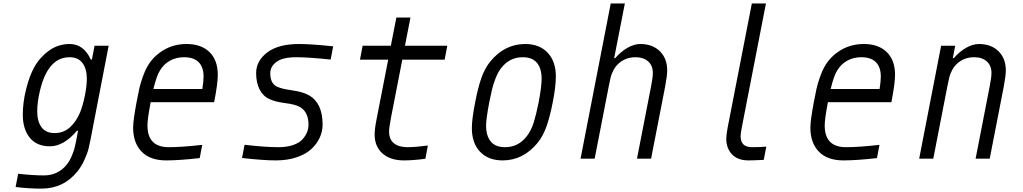

<svg xmlns="http://www.w3.org/2000/svg" viewBox="-20 -937 6040 1134"><path d="M492.8 -472Q492.8 -529.9 467.4 -564.5Q442.1 -599 390 -599Q300.8 -599 250.7 -501.3Q229.8 -460.3 214.8 -396.8Q199.9 -333.3 199.9 -278Q199.9 -220.1 225.3 -185.5Q250.7 -151 302.7 -151Q356.1 -151 393.9 -185.9Q431.6 -220.7 453.1 -273.4Q468.8 -311.8 480.8 -370.1Q492.8 -428.4 492.8 -472ZM274.7 -72.9Q196.6 -72.9 155.6 -124Q114.6 -175.1 114.6 -259.1Q114.6 -332 134.4 -411.1Q154.3 -490.2 182.9 -541Q215.5 -599 269.5 -638Q323.6 -677.1 391.9 -677.1Q474 -677.1 516.3 -585.3H522.8L538.4 -666.7H621.7L513 -104.2Q506.5 -72.9 501.6 -53.4Q496.7 -33.9 479.8 4.6Q462.9 43 438.8 73.6Q356.8 177.1 224 177.1Q147.8 177.1 72.3 167.3L87.2 89.2Q173.8 99 239.6 99Q322.3 99 374.3 35.2Q391.3 14.3 404.3 -17.3Q417.3 -48.8 420.2 -61.8Q423.2 -74.9 429.7 -104.2L440.8 -164.7H434.2Q356.8 -72.9 274.7 -72.9Z M1182.3 -485Q1182.3 -540.4 1153.3 -569.7Q1124.3 -599 1067.1 -599Q1020.2 -599 983.1 -578.1Q946 -557.3 924.5 -520.2Q904.9 -489.6 886.1 -411.5H1175.1Q1182.3 -459 1182.3 -485ZM850.9 -196Q850.9 -67.7 976.6 -67.7Q1052.7 -67.7 1174.5 -81.4L1159.5 -3.3Q1039.1 10.4 961.6 10.4Q866.5 10.4 816.4 -41.3Q766.3 -93.1 766.3 -182.3Q766.3 -225.9 786.5 -333.3Q796.2 -384.8 802.7 -413.7Q809.2 -442.7 822.3 -480.5Q835.3 -518.2 851.6 -546.2Q884.8 -604.2 945.3 -640.6Q1005.9 -677.1 1082 -677.1Q1168 -677.1 1217.1 -629.6Q1266.3 -582 1266.3 -495.4Q1266.3 -443.4 1244.8 -333.3H869.8Q850.9 -233.7 850.9 -196Z M1609.4 10.4Q1535.8 10.4 1409.5 -3.9L1424.5 -82Q1544.9 -67.7 1624.3 -67.7Q1675.1 -67.7 1711.9 -80.7Q1748.7 -93.8 1767.3 -114.9Q1785.8 -136.1 1793.9 -157.2Q1802.1 -178.4 1802.1 -200.5Q1802.1 -275.4 1752 -304.7Q1725.3 -320.3 1664.4 -328.1Q1603.5 -335.9 1572.3 -351.6Q1535.2 -367.2 1514 -407.2Q1492.8 -447.3 1492.8 -505.2Q1492.8 -577.5 1558.3 -627.3Q1623.7 -677.1 1746.1 -677.1Q1817.1 -677.1 1947.9 -663.4L1932.9 -585.3Q1800.8 -599 1731.1 -599Q1649.1 -599 1612.6 -571.3Q1576.2 -543.6 1576.2 -505.2Q1576.2 -442.1 1617.8 -424.5Q1642.6 -412.1 1706.1 -403.3Q1769.5 -394.5 1806 -373.7Q1885.4 -327.5 1885.4 -200.5Q1885.4 -160.2 1867.8 -122.7Q1850.3 -85.3 1817.4 -55.3Q1784.5 -25.4 1730.5 -7.5Q1676.4 10.4 1609.4 10.4Z M2278 -160.2Q2278 -113.9 2306.6 -90.8Q2335.3 -67.7 2386.7 -67.7Q2432.9 -67.7 2507.2 -77.5L2492.2 0.7Q2419.9 10.4 2365.2 10.4Q2286.5 10.4 2239.6 -30.3Q2192.7 -71 2192.7 -143.2Q2192.7 -175.8 2204.4 -234.4L2272.8 -584.6H2106.1L2121.7 -666.7H2288.4L2321 -833.3H2404.3L2371.7 -666.7H2621.7L2606.1 -584.6H2356.1L2289.1 -240.9Q2278 -182.9 2278 -160.2Z M2948.6 10.4Q2863.9 10.4 2815.4 -40.7Q2766.9 -91.8 2766.9 -181Q2766.9 -233.1 2786.5 -333.3Q2802.7 -417.3 2822.3 -474.3Q2841.8 -531.2 2875 -572.9Q2960.3 -677.1 3082 -677.1Q3166 -677.1 3214.5 -625.7Q3263 -574.2 3263 -485.7Q3263 -426.4 3244.8 -333.3Q3228.5 -250 3208.7 -192.7Q3188.8 -135.4 3155.6 -93.8Q3070.3 10.4 2948.6 10.4ZM3179 -471.4Q3179 -531.9 3151.7 -565.4Q3124.3 -599 3067.1 -599Q2989.6 -599 2940.1 -535.2Q2921.2 -511.1 2907.2 -474.9Q2893.2 -438.8 2886.4 -410.5Q2879.6 -382.2 2869.8 -333.3Q2850.9 -233.7 2850.9 -195.3Q2850.9 -134.8 2878.6 -101.2Q2906.2 -67.7 2963.5 -67.7Q3041 -67.7 3090.5 -131.5Q3117.2 -165.4 3132.2 -213.2Q3147.1 -261.1 3161.5 -333.3Q3179 -426.4 3179 -471.4Z M3835.9 -505.2Q3835.9 -549.5 3808.3 -574.2Q3780.6 -599 3733.7 -599Q3672.5 -599 3630.2 -558.6Q3613.3 -542.3 3602.2 -520.2Q3591.1 -498 3586.9 -480.8Q3582.7 -463.5 3575.5 -427.7L3492.2 0H3408.9L3587.2 -916.7H3670.6L3607.4 -593.8H3613.9Q3645.8 -631.5 3685.5 -654.3Q3725.3 -677.1 3761.7 -677.1Q3834 -677.1 3877.3 -634.4Q3920.6 -591.8 3920.6 -521.5Q3920.6 -490.2 3908.9 -427.7L3825.5 0H3742.2L3825.5 -427.7Q3835.9 -481.1 3835.9 -505.2Z M4354.2 -132.2Q4354.2 -67.7 4421.9 -67.7Q4465.5 -67.7 4505.9 -71L4490.9 7.2Q4429 10.4 4400.4 10.4Q4337.2 10.4 4303.4 -25.4Q4269.5 -61.2 4269.5 -117.8Q4269.5 -138 4277.3 -181.6L4420.6 -916.7H4503.9L4360.7 -181.6Q4354.2 -147.8 4354.2 -132.2Z M5182.3 -485Q5182.3 -540.4 5153.3 -569.7Q5124.3 -599 5067.1 -599Q5020.2 -599 4983.1 -578.1Q4946 -557.3 4924.5 -520.2Q4904.9 -489.6 4886.1 -411.5H5175.1Q5182.3 -459 5182.3 -485ZM4850.9 -196Q4850.9 -67.7 4976.6 -67.7Q5052.7 -67.7 5174.5 -81.4L5159.5 -3.3Q5039.1 10.4 4961.6 10.4Q4866.5 10.4 4816.4 -41.3Q4766.3 -93.1 4766.3 -182.3Q4766.3 -225.9 4786.5 -333.3Q4796.2 -384.8 4802.7 -413.7Q4809.2 -442.7 4822.3 -480.5Q4835.3 -518.2 4851.6 -546.2Q4884.8 -604.2 4945.3 -640.6Q5005.9 -677.1 5082 -677.1Q5168 -677.1 5217.1 -629.6Q5266.3 -582 5266.3 -495.4Q5266.3 -443.4 5244.8 -333.3H4869.8Q4850.9 -233.7 4850.9 -196Z M5835.9 -505.2Q5835.9 -549.5 5808.3 -574.2Q5780.6 -599 5733.7 -599Q5672.5 -599 5630.2 -558.6Q5613.3 -542.3 5602.2 -520.2Q5591.1 -498 5586.9 -480.8Q5582.7 -463.5 5575.5 -427.7L5492.2 0H5408.9L5538.4 -666.7H5621.7L5607.4 -593.8H5613.9Q5645.8 -631.5 5685.5 -654.3Q5725.3 -677.1 5761.7 -677.1Q5834 -677.1 5877.3 -634.4Q5920.6 -591.8 5920.6 -521.5Q5920.6 -490.2 5908.9 -427.7L5825.5 0H5742.2L5825.5 -427.7Q5835.9 -481.1 5835.9 -505.2Z"/></svg>

Font: TypoPRO Monoid
Style: Italic
Weight: 400
Width: 4
Italic angle: -11°
Monospace: yes
Version: Version 0.61